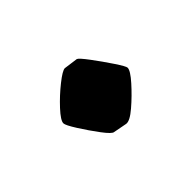

<svg xmlns="http://www.w3.org/2000/svg" viewBox="-44 -195 283 283"><g transform="rotate(45 97.5 -53.5)"><path d="M39 -72Q40 -75 54 -85.5Q68 -96 83 -106Q98 -116 101 -116Q107 -116 121 -103.5Q135 -91 147 -77Q159 -63 158 -56L154 -35Q154 -31 140 -20.5Q126 -10 111 -0.5Q96 9 92 9Q86 9 72.5 -3.5Q59 -16 47.5 -30.5Q36 -45 36 -50Z"/></g></svg>

Font: Grenze Gotisch
Style: Regular
Weight: 400
Designer: Renata Polastri
Foundry: Omnibus-Type
Version: Version 1.001